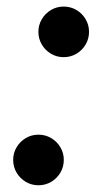

<svg xmlns="http://www.w3.org/2000/svg" viewBox="-20 -548 309 576"><path d="M95.2 -452.6Q95.2 -473.1 105.5 -490.5Q115.7 -507.8 133.1 -518.1Q150.4 -528.3 170.9 -528.3Q191.9 -528.3 209.2 -518.1Q226.6 -507.8 236.8 -490.5Q247.1 -473.1 247.1 -452.6Q247.1 -431.6 236.8 -414.3Q226.6 -397 209.2 -386.7Q191.9 -376.5 170.9 -376.5Q150.4 -376.5 133.1 -386.7Q115.7 -397 105.5 -414.3Q95.2 -431.6 95.2 -452.6ZM19.5 -68.4Q19.5 -88.9 29.8 -106.2Q40 -123.5 57.4 -133.8Q74.7 -144 95.2 -144Q116.2 -144 133.5 -133.8Q150.9 -123.5 161.1 -106.2Q171.4 -88.9 171.4 -68.4Q171.4 -47.4 161.1 -30Q150.9 -12.7 133.5 -2.4Q116.2 7.8 95.2 7.8Q74.7 7.8 57.4 -2.4Q40 -12.7 29.8 -30Q19.5 -47.4 19.5 -68.4Z"/></svg>

Font: Reddit Sans Fudge SmBold Italic
Style: Regular
Weight: 600
Italic angle: -11.25°
Designer: Stephen Hutchings
Version: Version 1.013